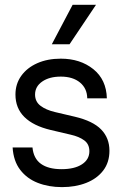

<svg xmlns="http://www.w3.org/2000/svg" viewBox="-20 -766 505 794"><path d="M421.9 -359.4H340.8Q340.3 -400.4 310.8 -424.8Q281.2 -449.2 231.4 -449.2Q184.1 -449.2 154.5 -428.7Q125 -408.2 125 -375Q125 -345.7 147.5 -328.6Q169.9 -311.5 207 -302.7L290 -283.2Q364.3 -265.6 398.4 -230.5Q432.6 -195.3 432.6 -142.6Q432.6 -94.7 407 -61Q381.3 -27.3 336.9 -9.8Q292.5 7.8 236.3 7.8Q181.2 7.8 136.2 -9.8Q91.3 -27.3 63.5 -63.7Q35.6 -100.1 32.2 -156.2H114.3Q118.7 -110.4 149.4 -88.4Q180.2 -66.4 234.4 -66.4Q288.1 -66.4 318.8 -86.4Q349.6 -106.4 349.6 -140.6Q349.6 -169.9 328.4 -185.5Q307.1 -201.2 272.5 -209L189.5 -228.5Q117.7 -245.6 80.8 -282.2Q43.9 -318.8 43.9 -375Q43.9 -418.9 67.9 -452.4Q91.8 -485.8 134 -504.6Q176.3 -523.4 231.4 -523.4Q312 -523.4 366 -480Q419.9 -436.5 421.9 -359.4ZM194.3 -583 280.3 -746.1H377L267.6 -583Z"/></svg>

Font: Inter Display V
Style: Regular
Weight: 400
Designer: Rasmus Andersson
Foundry: rsms
Version: Version 3.015;git-src